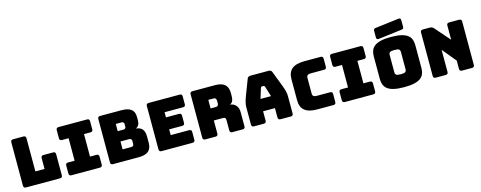

<svg xmlns="http://www.w3.org/2000/svg" viewBox="-34 -1859 6942 2771"><g transform="rotate(-15 3437.5 -473.0)"><path d="M614 0H105Q69 0 69 -36V-684Q69 -720 105 -720H260Q296 -720 296 -684V-189H433V-351Q433 -387 469 -387H614Q650 -387 650 -351V-36Q650 0 614 0Z M784 0Q748 0 748 -36V-155Q748 -191 784 -191H883V-527H784Q748 -527 748 -563V-684Q748 -720 784 -720H1210Q1246 -720 1246 -684V-563Q1246 -527 1210 -527H1113V-191H1210Q1246 -191 1246 -155V-36Q1246 0 1210 0Z M1789 0H1405Q1369 0 1369 -36V-684Q1369 -720 1405 -720H1724Q1822 -720 1869 -683Q1916 -646 1916 -567V-519Q1916 -436 1857 -411Q1922 -405 1952.5 -367.5Q1983 -330 1983 -256V-164Q1983 -80 1936 -40Q1889 0 1789 0ZM1594 -288V-170H1724Q1762 -170 1762 -210V-249Q1762 -288 1724 -288ZM1594 -550V-442H1679Q1717 -442 1717 -482V-510Q1717 -550 1679 -550Z M2594 0H2130Q2094 0 2094 -36V-684Q2094 -720 2130 -720H2594Q2630 -720 2630 -684V-567Q2630 -531 2594 -531H2318V-454H2513Q2549 -454 2549 -418V-311Q2549 -275 2513 -275H2318V-189H2594Q2630 -189 2630 -153V-36Q2630 0 2594 0Z M2938 0H2784Q2748 0 2748 -36V-684Q2748 -720 2784 -720H3117Q3192 -720 3235 -699Q3278 -678 3296 -640.5Q3314 -603 3314 -553V-507Q3314 -465 3302 -436Q3290 -407 3258 -393Q3313 -387 3346 -349Q3379 -311 3379 -248V-36Q3379 0 3343 0H3188Q3152 0 3152 -36V-189Q3152 -212 3143.5 -222Q3135 -232 3114 -232H2974V-36Q2974 0 2938 0ZM2974 -540V-412H3049Q3075 -412 3084 -425.5Q3093 -439 3093 -459V-493Q3093 -513 3084 -526.5Q3075 -540 3049 -540Z M3695 -36Q3695 0 3659 0H3512Q3476 0 3476 -36V-300Q3476 -330 3485.5 -369Q3495 -408 3515 -460L3602 -687Q3613 -720 3653 -720H3922Q3961 -720 3972 -687L4059 -460Q4079 -408 4088.5 -369Q4098 -330 4098 -300V-36Q4098 0 4062 0H3911Q3872 0 3872 -36V-176H3695ZM3752 -510 3705 -358H3862L3815 -510Q3808 -527 3796 -527H3771Q3759 -527 3752 -510Z M4700 0H4456Q4330 0 4270 -50Q4210 -100 4210 -204V-515Q4210 -620 4270 -670Q4330 -720 4456 -720H4700Q4736 -720 4736 -684V-563Q4736 -527 4700 -527H4499Q4438 -527 4438 -477V-239Q4438 -191 4499 -191H4700Q4736 -191 4736 -155V-36Q4736 0 4700 0Z M4869 0Q4833 0 4833 -36V-155Q4833 -191 4869 -191H4968V-527H4869Q4833 -527 4833 -563V-684Q4833 -720 4869 -720H5295Q5331 -720 5331 -684V-563Q5331 -527 5295 -527H5198V-191H5295Q5331 -191 5331 -155V-36Q5331 0 5295 0Z M6064 -189Q6064 -143 6050.5 -105.5Q6037 -68 6003 -41Q5969 -14 5908.5 0.5Q5848 15 5754 15Q5660 15 5599.5 0.5Q5539 -14 5505 -41Q5471 -68 5457 -105.5Q5443 -143 5443 -189V-530Q5443 -576 5457 -613.5Q5471 -651 5505 -678Q5539 -705 5599.5 -720Q5660 -735 5754 -735Q5848 -735 5908.5 -720Q5969 -705 6003 -678Q6037 -651 6050.5 -613.5Q6064 -576 6064 -530ZM5670 -225Q5670 -205 5685 -191.5Q5700 -178 5754 -178Q5809 -178 5823.5 -191.5Q5838 -205 5838 -225V-494Q5838 -514 5823.5 -527Q5809 -540 5754 -540Q5700 -540 5685 -527Q5670 -514 5670 -494ZM5926 -796 5577 -753Q5543 -749 5543 -786V-882Q5543 -901 5551.5 -908.5Q5560 -916 5579 -918L5928 -961Q5962 -965 5962 -928V-832Q5962 -813 5953.5 -805.5Q5945 -798 5926 -796Z M6377 0H6227Q6191 0 6191 -36V-684Q6191 -720 6227 -720H6331Q6367 -720 6390 -693L6584 -471V-684Q6584 -720 6620 -720H6770Q6806 -720 6806 -684V-36Q6806 0 6770 0H6620Q6584 0 6584 -36V-159L6413 -366V-36Q6413 0 6377 0Z"/></g></svg>

Font: Bungee Spice
Style: Regular
Weight: 400
Designer: David Jonathan Ross
Foundry: David Jonathan Ross
Version: Version 2.000